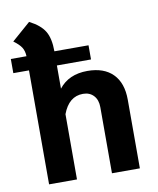

<svg xmlns="http://www.w3.org/2000/svg" viewBox="-84 -816 724 881"><g transform="rotate(-10 278.0 -375.0)"><path d="M496 -320V0H366V-308Q366 -342 347.5 -362Q329 -382 298 -382Q232 -382 203 -304V0H73V-531H0V-597H73Q72 -622 61.5 -638.5Q51 -655 25 -674L112 -750Q163 -724 183 -690.5Q203 -657 203 -597H362V-531H203V-423Q249 -482 336 -482Q413 -482 454.5 -440Q496 -398 496 -320Z"/></g></svg>

Font: KoHo
Style: Bold
Weight: 700
Designer: Cadson Demak & Katatrad Team
Foundry: Cadson Demak Co.,Ltd.
Version: Version 1.000; ttfautohint (v1.6)